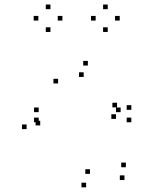

<svg xmlns="http://www.w3.org/2000/svg" viewBox="-20 -784 660 826"><path d="M340 -453V-473H320V-453ZM483.5 -322V-342H463.5V-322ZM479 -272.5V-292.5H459V-272.5ZM499 -301.5V-321.5H479V-301.5ZM146.5 -301.5V-321.5H126.5V-301.5ZM146.5 -258V-278H126.5V-258ZM545 -258V-278H525V-258ZM545 -311.5V-331.5H525V-311.5ZM358 -502V-522H338V-502ZM94.5 -228.5V-248.5H74.5V-228.5ZM350.5 22V2H330.5V22ZM515.5 -9.5V-29.5H495.5V-9.5ZM521.5 -64.5V-84.5H501.5V-64.5ZM367 -36V-56H347V-36ZM153 -244.5V-264.5H133V-244.5ZM230 -425V-445H210V-425ZM248.5 -695.5V-715.5H228.5V-695.5ZM197 -744.5V-764.5H177V-744.5ZM145 -695.5V-715.5H125V-695.5ZM197 -646.5V-666.5H177V-646.5ZM495 -695.5V-715.5H475V-695.5ZM443.5 -744.5V-764.5H423.5V-744.5ZM391.5 -695.5V-715.5H371.5V-695.5ZM443.5 -646.5V-666.5H423.5V-646.5Z"/></svg>

Font: Monaspace Argon Dots Var
Style: Regular
Weight: 400
Designer: Riley Cran and the Lettermatic Team
Version: Version 1.100 (Monaspace Argon Dots)